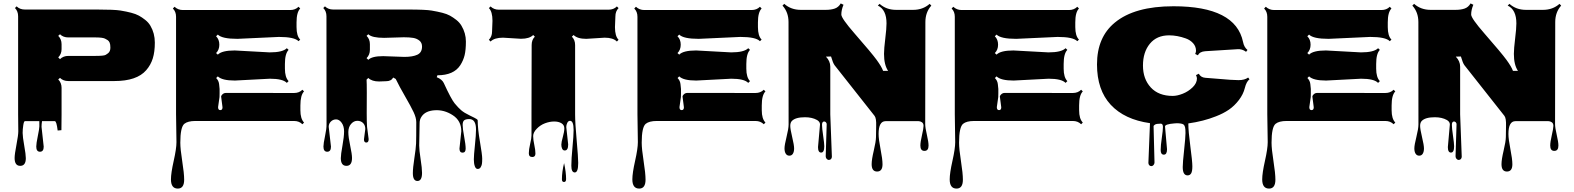

<svg xmlns="http://www.w3.org/2000/svg" viewBox="-20 -708 9200 1122"><path d="M86.9 59.6 85.9 -39.6V-612.8Q85.9 -642.6 67.4 -661.1L77.1 -670.9Q95.7 -652.3 125.5 -652.3H546.9Q647.9 -652.3 683.8 -646.5Q719.7 -640.6 746.6 -633.5Q773.4 -626.5 791.5 -616.7Q809.6 -606.9 828.6 -591.8Q847.7 -576.7 858.9 -557.6Q884.8 -513.7 884.8 -459.2Q884.8 -404.8 872.8 -366.5Q860.8 -328.1 834.5 -297.9Q779.8 -234.4 648.4 -234.4H379.4Q349.1 -234.4 330.6 -252.9L320.3 -243.7Q339.8 -224.1 339.8 -194.8V-39.6Q339.8 -2 338.9 52.7L316.9 54.7Q310.5 0 300.3 0H125.5Q119.6 0 116 23.7Q112.3 47.4 112.3 69.1Q112.3 90.8 121.6 143.1Q130.9 195.3 130.9 216.3Q130.9 261.2 98.1 261.2Q65.4 261.2 65.4 215.3Q65.4 193.4 76.2 137.7Q86.9 82 86.9 59.6ZM339.8 -449.7V-420.9Q339.8 -392.1 320.3 -372.6L330.6 -362.3Q349.6 -381.3 379.4 -381.3H537.6Q586.9 -381.3 596.7 -387Q606.4 -392.6 613.3 -398.4Q625 -409.2 625 -429.2Q625 -449.2 620.8 -458.7Q616.7 -468.3 608.9 -473.6Q601.1 -479 593.3 -482.4Q585.4 -485.8 574.2 -487.3Q558.6 -489.3 539.6 -489.3H379.4Q349.1 -489.3 330.6 -507.8L320.3 -498.5Q339.8 -479 339.8 -449.7ZM222.7 33.2 235.4 148.9Q235.4 178.7 213.6 178.7Q191.9 178.7 191.9 148.4Q191.9 130.9 200.9 87.2Q210 43.5 210 30Q210 16.6 209.7 -4.4Q209.5 -25.4 209.5 -39.6L231.4 -13.7Q228 -13.7 225.3 2.2Q222.7 18.1 222.7 33.2Z M1280.3 -81.1 1272.5 -141.6V-147Q1282.7 -165 1300.3 -165L1698.7 -164.6Q1728.5 -164.6 1747.1 -183.6L1756.8 -173.8Q1735.4 -152.3 1735.4 -91.8Q1735.4 -91.8 1735.4 -63.5Q1735.4 -14.2 1756.8 8.3L1747.1 18.1Q1728 -1 1698.7 -1H1121.1Q1077.6 -1 1057.1 15.6Q1033.7 35.2 1033.7 126Q1033.7 162.6 1044.9 234.1Q1056.2 305.7 1056.2 341.8Q1056.2 394 1019 394Q979 394 979 340.3Q979 303.7 995.1 231.9Q1011.2 160.2 1011.2 123L1008.8 -40.5V-609.9Q1008.8 -640.1 990.2 -658.2L1000 -668.5Q1020 -649.4 1048.8 -649.4H1675.8Q1705.6 -649.4 1724.6 -668.5L1734.4 -658.2Q1712.9 -636.7 1712.9 -577.1V-549.8Q1712.9 -497.6 1734.4 -476.6L1724.6 -467.3Q1700.2 -492.2 1609.9 -492.2L1367.2 -481Q1277.3 -481 1252.9 -505.9L1242.7 -496.1Q1261.7 -477.5 1261.7 -447Q1261.7 -416.5 1242.7 -397.9L1252.9 -388.7Q1276.4 -413.1 1351.6 -413.1L1556.2 -401.9Q1631.8 -401.9 1656.2 -426.3L1666.5 -416.5Q1645 -395 1645 -334V-306.6Q1645 -256.3 1666.5 -233.9L1656.2 -223.6Q1632.8 -248 1557.1 -248L1352.5 -237.3Q1277.3 -237.3 1252.9 -261.7L1243.2 -252Q1257.8 -237.3 1260.3 -217Q1262.7 -196.8 1263.2 -188.2Q1263.7 -179.7 1263.2 -161.9Q1262.7 -144 1262.7 -140.6L1254.4 -82Q1254.4 -64.5 1267.3 -64.5Q1280.3 -64.5 1280.3 -81.1Z M2665 160.2 2675.8 59.1Q2675.8 -2.4 2625.7 -34.9Q2575.7 -67.4 2520.5 -63.7Q2465.3 -60.1 2443.4 -26.4Q2432.1 -10.3 2432.1 11.7L2429.7 142.6Q2429.7 169.4 2438 222.4Q2446.3 275.4 2446.3 302.2Q2446.3 349.6 2419.4 349.6Q2392.6 349.6 2392.6 303.7Q2392.6 273.4 2401.4 216.8Q2410.2 160.2 2411.4 130.9Q2412.6 101.6 2412.6 5.9Q2412.6 -19.5 2397 -52.7Q2381.3 -85.9 2347.7 -144Q2314 -202.1 2292.5 -246.6L2277.8 -254.9Q2266.1 -233.4 2236.3 -233.4L2195.3 -231.9Q2153.3 -231.9 2132.3 -252.4L2122.1 -242.7Q2123.5 -224.6 2123.5 -165.5L2123 -45.9Q2123 7.8 2125 33.2L2134.3 105Q2134.3 125 2120.6 125Q2106.9 125 2106.9 106.4L2114.7 45.9Q2114.7 23.9 2101.8 11Q2088.9 -2 2068.1 -2Q2047.4 -2 2031.5 16.4Q2015.6 34.7 2015.6 64Q2015.6 93.3 2026.4 143.3Q2037.1 193.4 2037.1 215.3Q2037.1 261.2 2004.4 261.2Q1971.7 261.2 1971.7 216.3Q1971.7 195.3 1981.2 143.1Q1990.7 90.8 1990.7 60.1Q1990.7 29.3 1976.6 9.5Q1962.4 -10.3 1944.3 -10.3Q1926.3 -10.3 1913.6 2.2Q1900.9 14.6 1900.9 33.2L1914.1 148.9Q1914.1 178.7 1892.1 178.7Q1870.1 178.7 1870.1 148.4Q1870.1 130.9 1879.4 87.2Q1888.7 43.5 1888.2 19Q1887.7 -5.4 1887.7 -612.8Q1887.7 -643.1 1869.1 -661.1L1878.9 -670.9Q1897.9 -652.3 1927.2 -652.3H2364.7Q2467.3 -652.3 2502.7 -646.2Q2538.1 -640.1 2564.7 -633.3Q2591.3 -626.5 2609.6 -616.5Q2627.9 -606.4 2646.7 -591.6Q2665.5 -576.7 2676.8 -557.6Q2702.6 -514.2 2702.6 -465.3Q2702.6 -416.5 2695.1 -385.5Q2687.5 -354.5 2669.9 -327.1Q2631.8 -268.1 2536.1 -268.1L2532.2 -256.8Q2563 -244.6 2573.2 -223.1Q2616.2 -129.4 2636.7 -104.2Q2657.2 -79.1 2674.8 -64Q2692.4 -48.8 2725.1 -33.2Q2757.8 -17.6 2764.6 -12.9Q2771.5 -8.3 2771.5 -5.4Q2771.5 43.5 2784.7 120.1Q2797.9 196.8 2797.9 218.8Q2797.9 240.7 2796.1 250.5Q2794.4 260.3 2788.6 269.8Q2782.7 279.3 2771.5 279.3Q2760.3 279.3 2754.6 263.2Q2749 247.1 2749 223.6Q2749 200.2 2755.4 139.9Q2761.7 79.6 2761.7 48.8Q2761.7 -12.2 2722.2 -12.2Q2702.6 -12.2 2693.1 -5.4Q2683.6 1.5 2683.6 22.7Q2683.6 43.9 2692.4 90.3Q2701.2 136.7 2701.2 160.4Q2701.2 184.1 2683.1 184.1Q2665 184.1 2665 160.2ZM2339.8 -490.2 2224.6 -486.8Q2153.8 -486.8 2132.3 -507.8L2122.1 -498.5Q2141.6 -479.5 2141.6 -449.7V-417Q2141.6 -387.7 2122.1 -368.2L2132.3 -358.4Q2153.3 -379.9 2219.2 -379.9L2342.8 -375.5Q2392.1 -375.5 2419.2 -388.4Q2446.3 -401.4 2446.3 -436Q2446.3 -458 2431.2 -470.5Q2416 -482.9 2394.5 -486.6Q2373 -490.2 2339.8 -490.2Z M2855.5 -523.9 2857.9 -586.4Q2857.9 -640.1 2836.9 -660.6L2846.7 -670.4Q2866.2 -651.4 2895 -651.4H3536.1Q3565.9 -651.4 3585 -670.4L3594.7 -660.6Q3576.2 -642.1 3576.2 -611.8L3573.7 -549.3Q3573.7 -496.6 3594.7 -475.6L3585 -465.3Q3563 -487.8 3513.7 -487.8L3405.8 -481Q3354.5 -481 3332 -503.4L3321.8 -493.7Q3340.8 -475.1 3340.8 -444.8V-39.6Q3340.8 11.2 3349.9 111.8Q3358.9 212.4 3358.9 244.1Q3358.9 299.8 3338.9 299.8Q3318.8 299.8 3318.8 260.3Q3318.8 220.7 3325.4 153.1Q3332 85.4 3332 51.3Q3332 -2 3311 -2Q3300.8 -2 3294.9 10.3Q3289.1 22.5 3289.1 34.2L3300.3 136.2Q3300.3 171.4 3280.3 171.4Q3270 171.4 3265.1 161.1Q3260.3 150.9 3260.3 137.2Q3260.3 123.5 3269 92.5Q3277.8 61.5 3277.8 42Q3277.8 22.5 3261 12.2Q3244.1 2 3218.5 2Q3192.9 2 3165.3 12.2Q3137.7 22.5 3116.7 44.2Q3095.7 65.9 3095.7 87.2Q3095.7 108.4 3102.3 138.7Q3108.9 168.9 3108.9 189.2Q3108.9 209.5 3090.8 209.5Q3070.3 209.5 3070.3 187.7Q3070.3 166 3078.1 132.8Q3085.9 99.6 3085.9 83V-43.9Q3086.9 -311.5 3086.9 -444.8Q3086.9 -475.6 3105.5 -493.7L3095.7 -503.4Q3074.2 -481.4 3024.4 -481.4L2919.4 -487.8Q2869.1 -487.8 2846.7 -465.3L2836.9 -475.6Q2855.5 -494.1 2855.5 -523.9ZM3276.4 245.1Q3288.1 298.8 3288.1 338.4Q3288.1 355.5 3275.9 355.5Q3263.7 355.5 3263.7 339.8Q3263.7 295.9 3276.4 245.1Z M3976.6 -81.1 3968.8 -141.6V-147Q3979 -165 3996.6 -165L4395 -164.6Q4424.8 -164.6 4443.4 -183.6L4453.1 -173.8Q4431.6 -152.3 4431.6 -91.8Q4431.6 -91.8 4431.6 -63.5Q4431.6 -14.2 4453.1 8.3L4443.4 18.1Q4424.3 -1 4395 -1H3817.4Q3773.9 -1 3753.4 15.6Q3730 35.2 3730 126Q3730 162.6 3741.2 234.1Q3752.4 305.7 3752.4 341.8Q3752.4 394 3715.3 394Q3675.3 394 3675.3 340.3Q3675.3 303.7 3691.4 231.9Q3707.5 160.2 3707.5 123L3705.1 -40.5V-609.9Q3705.1 -640.1 3686.5 -658.2L3696.3 -668.5Q3716.3 -649.4 3745.1 -649.4H4372.1Q4401.9 -649.4 4420.9 -668.5L4430.7 -658.2Q4409.2 -636.7 4409.2 -577.1V-549.8Q4409.2 -497.6 4430.7 -476.6L4420.9 -467.3Q4396.5 -492.2 4306.2 -492.2L4063.5 -481Q3973.6 -481 3949.2 -505.9L3939 -496.1Q3958 -477.5 3958 -447Q3958 -416.5 3939 -397.9L3949.2 -388.7Q3972.7 -413.1 4047.9 -413.1L4252.4 -401.9Q4328.1 -401.9 4352.5 -426.3L4362.8 -416.5Q4341.3 -395 4341.3 -334V-306.6Q4341.3 -256.3 4362.8 -233.9L4352.5 -223.6Q4329.1 -248 4253.4 -248L4048.8 -237.3Q3973.6 -237.3 3949.2 -261.7L3939.5 -252Q3954.1 -237.3 3956.5 -217Q3959 -196.8 3959.5 -188.2Q3960 -179.7 3959.5 -161.9Q3959 -144 3959 -140.6L3950.7 -82Q3950.7 -64.5 3963.6 -64.5Q3976.6 -64.5 3976.6 -81.1Z M4760.3 151.4 4772 19Q4772 3.4 4754.4 -6.8Q4725.6 -22.9 4684.1 -22.9Q4628.4 -22.9 4607.4 -1Q4598.1 8.8 4598.1 27.6Q4598.1 46.4 4609.4 93.3Q4620.6 140.1 4620.6 159.4Q4620.6 178.7 4613.5 190.2Q4606.4 201.7 4592.8 201.7Q4579.1 201.7 4571.8 190.2Q4564.5 178.7 4564.5 159.2Q4564.5 139.6 4576.4 91.8Q4588.4 43.9 4588.4 19.5L4587.9 -579.1Q4587.9 -636.7 4552.7 -675.3L4563 -685.5Q4602.5 -650.4 4659.2 -650.4H4805.2Q4836.4 -650.4 4858.2 -658Q4879.9 -665.5 4893.1 -688L4909.2 -680.2Q4896.5 -649.9 4896.5 -623Q4896.5 -601.1 4973.6 -512.7Q5074.2 -397.5 5103 -357.9Q5131.8 -318.4 5140.6 -293.9H5169.9Q5146 -329.1 5146 -393.1Q5146 -422.9 5153.3 -482.2Q5160.6 -541.5 5160.6 -571.3Q5160.6 -651.4 5109.9 -675.3L5120.1 -685.5Q5159.7 -650.4 5216.3 -650.4H5316.4Q5373 -650.4 5412.6 -685.5L5422.4 -675.3Q5387.7 -636.2 5387.7 -579.1L5386.7 17.1Q5386.7 38.1 5396.5 79.8Q5406.2 121.6 5406.2 142.6Q5406.2 173.8 5382.3 173.8Q5358.4 173.8 5358.4 142.6Q5358.4 122.1 5367.7 82.3Q5377 42.5 5377 27.6Q5377 12.7 5367.2 6.3Q5357.4 0 5348.1 0H5155.3Q5114.3 0 5114.3 74.7Q5114.3 105.5 5125.7 163.8Q5137.2 222.2 5137.2 252Q5137.2 294.4 5105.5 294.4Q5073.7 294.4 5073.7 251.5Q5073.7 224.1 5086.2 171.9Q5098.6 119.6 5099.1 93.3L5100.1 28.3Q5101.6 -17.1 5090.8 -30.8L4856.9 -327.1Q4847.7 -339.4 4836.4 -377.9L4806.6 -377Q4832 -350.6 4832 -318.4V-39.6L4841.3 207.5Q4841.3 215.3 4836.7 220.9Q4832 226.6 4824 226.6Q4815.9 226.6 4810.5 220Q4805.2 213.4 4805.2 205.1L4811 17.6Q4811 11.7 4806.6 6.8Q4802.2 2 4796.4 2Q4783.7 2 4783.7 21.5Q4783.7 41 4790.3 85.4Q4796.9 129.9 4796.9 146.5Q4796.9 183.6 4778.6 183.6Q4760.3 183.6 4760.3 151.4Z M5831.1 -81.1 5823.2 -141.6V-147Q5833.5 -165 5851.1 -165L6249.5 -164.6Q6279.3 -164.6 6297.9 -183.6L6307.6 -173.8Q6286.1 -152.3 6286.1 -91.8Q6286.1 -91.8 6286.1 -63.5Q6286.1 -14.2 6307.6 8.3L6297.9 18.1Q6278.8 -1 6249.5 -1H5671.9Q5628.4 -1 5607.9 15.6Q5584.5 35.2 5584.5 126Q5584.5 162.6 5595.7 234.1Q5606.9 305.7 5606.9 341.8Q5606.9 394 5569.8 394Q5529.8 394 5529.8 340.3Q5529.8 303.7 5545.9 231.9Q5562 160.2 5562 123L5559.6 -40.5V-609.9Q5559.6 -640.1 5541 -658.2L5550.8 -668.5Q5570.8 -649.4 5599.6 -649.4H6226.6Q6256.3 -649.4 6275.4 -668.5L6285.2 -658.2Q6263.7 -636.7 6263.7 -577.1V-549.8Q6263.7 -497.6 6285.2 -476.6L6275.4 -467.3Q6251 -492.2 6160.6 -492.2L5918 -481Q5828.1 -481 5803.7 -505.9L5793.5 -496.1Q5812.5 -477.5 5812.5 -447Q5812.5 -416.5 5793.5 -397.9L5803.7 -388.7Q5827.1 -413.1 5902.3 -413.1L6106.9 -401.9Q6182.6 -401.9 6207 -426.3L6217.3 -416.5Q6195.8 -395 6195.8 -334V-306.6Q6195.8 -256.3 6217.3 -233.9L6207 -223.6Q6183.6 -248 6107.9 -248L5903.3 -237.3Q5828.1 -237.3 5803.7 -261.7L5793.9 -252Q5808.6 -237.3 5811 -217Q5813.5 -196.8 5814 -188.2Q5814.5 -179.7 5814 -161.9Q5813.5 -144 5813.5 -140.6L5805.2 -82Q5805.2 -64.5 5818.1 -64.5Q5831.1 -64.5 5831.1 -81.1Z M6690.9 243.7 6700.2 11.7Q6551.3 -9.3 6470.9 -95.7Q6390.6 -182.1 6390.6 -331.5Q6390.6 -490.7 6495.1 -576.2Q6610.4 -671.4 6837.4 -671.4Q7201.2 -671.4 7244.1 -462.4Q7250 -432.1 7270 -416L7261.7 -405.3Q7238.3 -422.9 7210.9 -420.4L7022.9 -408.7Q6990.2 -406.2 6980.5 -384.8L6964.4 -392.6Q6969.2 -403.3 6969.2 -411.1Q6969.2 -436.5 6952.4 -455.3Q6935.5 -474.1 6909.7 -483.4Q6859.4 -501.5 6812 -501.5Q6739.7 -501.5 6699.5 -452.4Q6659.2 -403.3 6659.2 -325Q6659.2 -246.6 6704.8 -197Q6750.5 -147.5 6833 -147.5Q6859.4 -147.5 6891.8 -160.4Q6924.3 -173.3 6949.5 -197.8Q6974.6 -222.2 6974.6 -249.5Q6974.6 -257.3 6969.2 -269L6985.4 -277.3Q6997.1 -255.4 7023.2 -253.4Q7049.3 -251.5 7090.8 -248Q7182.1 -239.7 7217.8 -239.7Q7253.4 -239.7 7273.9 -254.9L7281.7 -244.6Q7263.7 -231 7254.6 -194.1Q7245.6 -157.2 7219.7 -123.3Q7193.8 -89.4 7161.4 -67.1Q7128.9 -44.9 7085.9 -28.3Q7012.2 1 6924.3 13.2Q6924.3 58.1 6936 146.5Q6947.8 234.9 6947.8 264.2Q6947.8 293.5 6940.7 305.2Q6933.6 316.9 6919.9 316.9Q6906.2 316.9 6898.9 305.2Q6891.6 293.5 6891.6 267.8Q6891.6 242.2 6899.7 168.5Q6907.7 94.7 6907.7 69.8Q6907.7 44.9 6905.3 36.1Q6902.8 27.3 6899.4 22.7Q6896 18.1 6887.7 15.6Q6868.7 10.7 6841.8 13.2Q6788.1 17.6 6788.1 31.2L6799.8 164.1Q6799.8 195.8 6781.2 195.8Q6762.7 195.8 6762.7 168.9Q6762.7 142.1 6769.3 97.7Q6775.9 53.2 6775.9 33.9Q6775.9 14.6 6763.2 14.6Q6738.3 14.6 6729.7 20Q6721.2 25.4 6721.2 29.8L6726.6 241.2Q6726.6 249.5 6721.2 256.1Q6715.8 262.7 6708 262.7Q6700.2 262.7 6695.6 257.1Q6690.9 251.5 6690.9 243.7Z M7657.2 -81.1 7649.4 -141.6V-147Q7659.7 -165 7677.2 -165L8075.7 -164.6Q8105.5 -164.6 8124 -183.6L8133.8 -173.8Q8112.3 -152.3 8112.3 -91.8Q8112.3 -91.8 8112.3 -63.5Q8112.3 -14.2 8133.8 8.3L8124 18.1Q8105 -1 8075.7 -1H7498Q7454.6 -1 7434.1 15.6Q7410.6 35.2 7410.6 126Q7410.6 162.6 7421.9 234.1Q7433.1 305.7 7433.1 341.8Q7433.1 394 7396 394Q7356 394 7356 340.3Q7356 303.7 7372.1 231.9Q7388.2 160.2 7388.2 123L7385.7 -40.5V-609.9Q7385.7 -640.1 7367.2 -658.2L7377 -668.5Q7397 -649.4 7425.8 -649.4H8052.7Q8082.5 -649.4 8101.6 -668.5L8111.3 -658.2Q8089.8 -636.7 8089.8 -577.1V-549.8Q8089.8 -497.6 8111.3 -476.6L8101.6 -467.3Q8077.1 -492.2 7986.8 -492.2L7744.1 -481Q7654.3 -481 7629.9 -505.9L7619.6 -496.1Q7638.7 -477.5 7638.7 -447Q7638.7 -416.5 7619.6 -397.9L7629.9 -388.7Q7653.3 -413.1 7728.5 -413.1L7933.1 -401.9Q8008.8 -401.9 8033.2 -426.3L8043.5 -416.5Q8022 -395 8022 -334V-306.6Q8022 -256.3 8043.5 -233.9L8033.2 -223.6Q8009.8 -248 7934.1 -248L7729.5 -237.3Q7654.3 -237.3 7629.9 -261.7L7620.1 -252Q7634.8 -237.3 7637.2 -217Q7639.6 -196.8 7640.1 -188.2Q7640.6 -179.7 7640.1 -161.9Q7639.6 -144 7639.6 -140.6L7631.3 -82Q7631.3 -64.5 7644.3 -64.5Q7657.2 -64.5 7657.2 -81.1Z M8440.9 151.4 8452.6 19Q8452.6 3.4 8435.1 -6.8Q8406.2 -22.9 8364.7 -22.9Q8309.1 -22.9 8288.1 -1Q8278.8 8.8 8278.8 27.6Q8278.8 46.4 8290 93.3Q8301.3 140.1 8301.3 159.4Q8301.3 178.7 8294.2 190.2Q8287.1 201.7 8273.4 201.7Q8259.8 201.7 8252.4 190.2Q8245.1 178.7 8245.1 159.2Q8245.1 139.6 8257.1 91.8Q8269 43.9 8269 19.5L8268.6 -579.1Q8268.6 -636.7 8233.4 -675.3L8243.7 -685.5Q8283.2 -650.4 8339.8 -650.4H8485.8Q8517.1 -650.4 8538.8 -658Q8560.5 -665.5 8573.7 -688L8589.8 -680.2Q8577.1 -649.9 8577.1 -623Q8577.1 -601.1 8654.3 -512.7Q8754.9 -397.5 8783.7 -357.9Q8812.5 -318.4 8821.3 -293.9H8850.6Q8826.7 -329.1 8826.7 -393.1Q8826.7 -422.9 8834 -482.2Q8841.3 -541.5 8841.3 -571.3Q8841.3 -651.4 8790.5 -675.3L8800.8 -685.5Q8840.3 -650.4 8897 -650.4H8997.1Q9053.7 -650.4 9093.3 -685.5L9103 -675.3Q9068.4 -636.2 9068.4 -579.1L9067.4 17.1Q9067.4 38.1 9077.1 79.8Q9086.9 121.6 9086.9 142.6Q9086.9 173.8 9063 173.8Q9039.1 173.8 9039.1 142.6Q9039.1 122.1 9048.3 82.3Q9057.6 42.5 9057.6 27.6Q9057.6 12.7 9047.9 6.3Q9038.1 0 9028.8 0H8835.9Q8794.9 0 8794.9 74.7Q8794.9 105.5 8806.4 163.8Q8817.9 222.2 8817.9 252Q8817.9 294.4 8786.1 294.4Q8754.4 294.4 8754.4 251.5Q8754.4 224.1 8766.8 171.9Q8779.3 119.6 8779.8 93.3L8780.8 28.3Q8782.2 -17.1 8771.5 -30.8L8537.6 -327.1Q8528.3 -339.4 8517.1 -377.9L8487.3 -377Q8512.7 -350.6 8512.7 -318.4V-39.6L8522 207.5Q8522 215.3 8517.3 220.9Q8512.7 226.6 8504.6 226.6Q8496.6 226.6 8491.2 220Q8485.8 213.4 8485.8 205.1L8491.7 17.6Q8491.7 11.7 8487.3 6.8Q8482.9 2 8477.1 2Q8464.4 2 8464.4 21.5Q8464.4 41 8470.9 85.4Q8477.5 129.9 8477.5 146.5Q8477.5 183.6 8459.2 183.6Q8440.9 183.6 8440.9 151.4Z"/></svg>

Font: Nosifer Caps
Style: Regular
Weight: 800
Version: Version 001.002